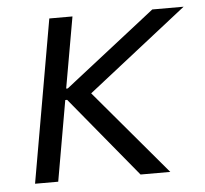

<svg xmlns="http://www.w3.org/2000/svg" viewBox="-43 -565 652 611"><g transform="rotate(-5 282.5 -260.0)"><path d="M45 0H119L164 -257H170L382 0H477L248 -271L565 -520H465L175 -293H170L210 -520H136Z"/></g></svg>

Font: Fixel Display 20240404
Style: Italic
Weight: 400
Italic angle: -10°
Designer: AlfaBravo + MacPaw
Foundry: Kyrylo Tkachov, Marchela Mozhyna, Serhii Makarenko, Maria Weinstein, Zakhar Kryvoshyya
Version: Version 1.211;Glyphs 3.2 (3225)